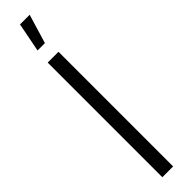

<svg xmlns="http://www.w3.org/2000/svg" viewBox="-319 -865 829 829"><g transform="rotate(-45 95.5 -450.5)"><path d="M116 0H50V-700H116ZM56 -768H101L141 -901H82Z"/></g></svg>

Font: Kulim Park Light
Style: Regular
Weight: 300
Designer: Noponies / Dale Sattler
Foundry: Noponies
Version: Version 1.000; ttfautohint (v1.8.3)